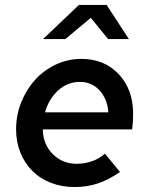

<svg xmlns="http://www.w3.org/2000/svg" viewBox="-20 -746 602 776"><path d="M465 -51Q419 -19 375 -4.5Q331 10 281 10Q230 10 186 -7Q142 -24 111 -55Q80 -86 62.5 -129Q45 -172 45 -223Q45 -281 66 -333Q87 -385 122.5 -424Q158 -463 206.5 -485.5Q255 -508 309 -508Q402 -508 460 -446Q518 -384 518 -287Q518 -268 517 -253Q516 -238 514 -223H153Q154 -163 193 -123.5Q232 -84 290 -84Q322 -84 352 -94.5Q382 -105 404 -125ZM303 -415Q253 -415 215 -380.5Q177 -346 162 -292H418Q414 -346 382.5 -380.5Q351 -415 303 -415ZM417 -588 347 -674 244 -588H154L299 -726H411L501 -588Z"/></svg>

Font: Red Hat Text Medium
Style: Italic
Weight: 500
Italic angle: -12°
Designer: Pentagram / MCKL
Foundry: Pentagram / MCKL
Version: Version 1.003; Red Hat Text Medium Italic